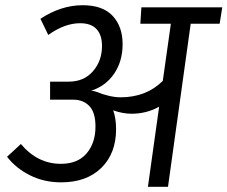

<svg xmlns="http://www.w3.org/2000/svg" viewBox="-20 -716 872 736"><path d="M822 -625H711L624 0H547L590 -307Q542 -280 484 -280Q451 -280 414 -293Q425 -262 425 -221Q425 -128 368.5 -72.5Q312 -17 214 -17Q149 -17 95 -44Q41 -71 7 -115L60 -164Q124 -88 213 -88Q278 -88 312 -128Q346 -168 346 -231Q346 -285 322.5 -309.5Q299 -334 260 -334H172V-403H243Q302 -403 336.5 -443Q371 -483 371 -540Q371 -582 350 -604.5Q329 -627 287 -627Q228 -627 165 -582L135 -644Q214 -696 297 -696Q374 -696 412 -655Q450 -614 450 -547Q450 -481 417.5 -433.5Q385 -386 329 -368Q340 -368 353 -363Q371 -355 396 -349Q421 -343 442 -343Q541 -343 604 -406L635 -625H518L522 -688H832Z"/></svg>

Font: FiraGO Book
Style: Italic
Weight: 350
Italic angle: -8°
Designer: bBox Type GmbH
Foundry: bBox Type GmbH
Version: Version 1.001